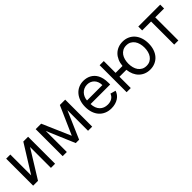

<svg xmlns="http://www.w3.org/2000/svg" viewBox="246 -1643 2744 2744"><g transform="rotate(-45 1618.0 -271.0)"><path d="M423.3 -545.5H519.9V0H436.1V-421.9L174.7 0H76.7V-545.5H160.5V-123.6Z M1161.9 -545.5H1269.9V0H1186.1V-417.3L1005.7 0H937.5L757.1 -425.1V0H673.3V-545.5H784.1L971.6 -113.6Z M1652 11.4Q1593 11.4 1545.8 -8.9Q1498.6 -29.1 1465.7 -65.9Q1432.9 -102.6 1415.3 -154.1Q1397.7 -205.6 1397.7 -268.5Q1397.7 -331.3 1415.3 -383.5Q1432.9 -435.7 1465.2 -473.4Q1497.5 -511 1542.8 -531.8Q1588.1 -552.6 1643.5 -552.6Q1671.9 -552.6 1700.3 -546.5Q1728.7 -540.5 1754.8 -527Q1780.9 -513.5 1803.3 -492.4Q1825.6 -471.2 1842.3 -440.9Q1859 -410.5 1868.4 -370.6Q1877.8 -330.6 1877.8 -279.8V-244.3H1481.9Q1483.3 -200.6 1496.3 -166.9Q1509.2 -133.2 1531.6 -110.3Q1554 -87.4 1584.5 -75.6Q1615.1 -63.9 1652 -63.9Q1701.3 -63.9 1736.9 -85.2Q1772.4 -106.5 1788.4 -149.1L1869.3 -126.4Q1859.7 -95.5 1840.2 -70.1Q1820.7 -44.7 1792.6 -26.6Q1764.6 -8.5 1729 1.4Q1693.5 11.4 1652 11.4ZM1792.6 -316.8Q1792.6 -351.6 1782.1 -380.9Q1771.7 -410.2 1752.1 -431.6Q1732.6 -453.1 1705.1 -465.2Q1677.6 -477.3 1643.5 -477.3Q1607.6 -477.3 1578.7 -464.1Q1549.7 -451 1528.9 -428.8Q1508.2 -406.6 1496.1 -377.7Q1484 -348.7 1481.9 -316.8Z M2049.7 -306.8H2189.3Q2194.2 -362.9 2214 -408.4Q2233.7 -453.8 2265.6 -485.8Q2297.6 -517.8 2340.6 -535.2Q2383.5 -552.6 2434.7 -552.6Q2490.1 -552.6 2535.7 -532.3Q2581.3 -512.1 2613.8 -475.1Q2646.3 -438.2 2664.1 -386Q2681.8 -333.8 2681.8 -269.9Q2681.8 -206.7 2664.1 -154.7Q2646.3 -102.6 2613.8 -65.9Q2581.3 -29.1 2535.7 -8.9Q2490.1 11.4 2434.7 11.4Q2383.9 11.4 2341.4 -5.7Q2299 -22.7 2267 -54Q2235.1 -85.2 2215.2 -129.6Q2195.3 -174 2189.6 -228.7H2049.7V0H1965.9V-545.5H2049.7ZM2434.7 -63.9Q2476.9 -63.9 2507.6 -80.8Q2538.4 -97.7 2558.4 -125.9Q2578.5 -154.1 2588.2 -191.6Q2598 -229 2598 -269.9Q2598 -311.1 2588.2 -348.5Q2578.5 -386 2558.4 -414.6Q2538.4 -443.2 2507.6 -460.2Q2476.9 -477.3 2434.7 -477.3Q2392.8 -477.3 2361.9 -460.2Q2331 -443.2 2310.9 -414.6Q2290.8 -386 2281.1 -348.5Q2271.3 -311.1 2271.3 -269.9Q2271.3 -229 2281.1 -191.6Q2290.8 -154.1 2310.9 -125.9Q2331 -97.7 2361.9 -80.8Q2392.8 -63.9 2434.7 -63.9Z M2747.2 -545.5H3190.3V-467.3H3011.4V0H2927.6V-467.3H2747.2Z"/></g></svg>

Font: Fast_Sans-Dotted
Style: Regular
Weight: 400
Version: Version 3.018